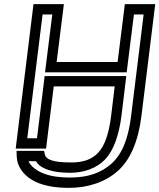

<svg xmlns="http://www.w3.org/2000/svg" viewBox="-20 -694 771 929"><path d="M706 -674H609H584L581 -649L549 -394H254L286 -649L289 -674H264H167H142L139 -649L59 0L56 25H81H178H203L206 0L240 -276H535L518 -136C507 -45 486 12 455 45C424 77 385 92 325 92C238 92 203 79 197 53L193 36H176H90H60L61 65C63 109 90 149 134 176C177 202 239 215 313 215C406 215 489 187 549 134C610 81 649 -11 664 -130L728 -649L731 -674H706ZM675 -624 614 -130C600 -18 569 54 518 99C467 144 404 165 319 165C250 165 200 154 163 132C140 118 125 103 118 86H154C175 123 235 142 319 142C388 142 449 119 489 77C529 35 556 -39 568 -136L588 -301L591 -326H566H221H196L193 -301L159 -25H112L186 -624H233L201 -369L198 -344H223H568H593L596 -369L628 -624H675Z"/></svg>

Font: Gamestation Text Outline
Style: Italic
Weight: 400
Designer: Jonas Hecksher
Foundry: Jonas Hecksher, Playtypeª, e-types AS
Version: Version 1.003